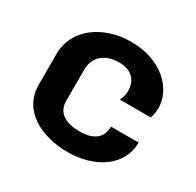

<svg xmlns="http://www.w3.org/2000/svg" viewBox="-122 -652 819 804"><g transform="rotate(30 287.5 -250.5)"><path d="M295.8 -516.7C165.8 -516.7 50 -440 50 -316.7V-166.7C50 -43.3 167.5 16.7 295.8 16.7C424.2 16.7 533.3 -51.7 533.3 -166.7H400C400 -109.2 359.2 -83.3 295.8 -83.3C232.5 -83.3 183.3 -105.8 183.3 -166.7V-316.7C183.3 -380 228.3 -416.7 295.8 -416.7C367.5 -416.7 387.5 -369.2 387.5 -333.3C387.5 -310 380 -293.3 375 -283.3H525C529.2 -296.7 533.3 -313.3 533.3 -333.3C533.3 -420.8 449.2 -516.7 295.8 -516.7Z"/></g></svg>

Font: BoonHome
Style: Bold
Weight: 700
Designer: Sungsit Sawaiwan
Foundry: Sungsit Sawaiwan
Version: Version 0.2